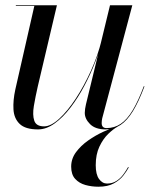

<svg xmlns="http://www.w3.org/2000/svg" viewBox="-20 -480 606 727"><path d="M124 10Q76 10 54.5 -10.8Q33 -31.5 31 -65.8Q29 -100 38 -141L110 -457.5H40V-460H195.5L123 -152.5Q114 -113 108.2 -78.8Q102.5 -44.5 109.8 -23Q117 -1.5 147 -1.5Q172.5 -1.5 204 -30.2Q235.5 -59 266.8 -106.5Q298 -154 324.2 -211.8Q350.5 -269.5 364.5 -327H367Q358 -290 340.5 -244.8Q323 -199.5 299.2 -154.8Q275.5 -110 247 -72.8Q218.5 -35.5 187 -12.8Q155.5 10 124 10ZM380 10Q341 10 321 -10Q301 -30 301 -52.5Q301 -58.5 302.2 -67.8Q303.5 -77 305.5 -85L396.5 -460H481L367 -32Q366 -27.5 365.5 -22.8Q365 -18 365 -14Q365 5 383.5 5Q413 5 437 -11Q461 -27 482.2 -62.2Q503.5 -97.5 524.5 -153.5L527 -153Q505.5 -95.5 483.5 -59.5Q461.5 -23.5 436.2 -6.8Q411 10 380 10ZM352.5 227Q327 227 303.5 220.5Q280 214 264.8 197.5Q249.5 181 249.5 151Q249.5 121 267.8 96.2Q286 71.5 313.8 52Q341.5 32.5 371 19Q400.5 5.5 423.5 -2L424.5 0Q409 8.5 389.8 27Q370.5 45.5 356.5 75Q342.5 104.5 342.5 145.5Q342.5 180.5 355 197.8Q367.5 215 385.5 215Q405.5 215 421 205Q436.5 195 447.2 180.2Q458 165.5 465 152.5L467.5 154Q460 168 446.8 185Q433.5 202 410.8 214.5Q388 227 352.5 227Z"/></svg>

Font: Bodoni Moda 72pt
Style: Italic
Weight: 400
Italic angle: -13°
Designer: Owen Earl
Foundry: indestructible type
Version: Version 2.005